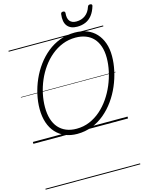

<svg xmlns="http://www.w3.org/2000/svg" viewBox="-233 -1382 1498 2006"><g transform="rotate(-15 515.5 -379.0)"><path d="M472 19Q400 19 342 -5Q284 -29 242.5 -74.5Q201 -120 179 -185.5Q157 -251 157 -334Q157 -410 174.5 -489.5Q192 -569 225.5 -645Q259 -721 307.5 -787Q356 -853 418 -903.5Q480 -954 555.5 -982.5Q631 -1011 717 -1011Q790 -1011 848 -988Q906 -965 946.5 -921Q987 -877 1009 -815Q1031 -753 1031 -674Q1031 -598 1013.5 -517Q996 -436 962.5 -358Q929 -280 880.5 -212Q832 -144 770 -92Q708 -40 633 -10.5Q558 19 472 19ZM479 -35Q554 -35 619.5 -62.5Q685 -90 740 -138Q795 -186 838 -248.5Q881 -311 911 -382Q941 -453 957 -527Q973 -601 973 -670Q973 -740 955 -793.5Q937 -847 903.5 -883.5Q870 -920 821 -939Q772 -958 711 -958Q636 -958 570.5 -932Q505 -906 449.5 -860Q394 -814 350.5 -753.5Q307 -693 277 -623.5Q247 -554 231.5 -481Q216 -408 216 -338Q216 -265 233.5 -208.5Q251 -152 285 -113.5Q319 -75 367.5 -55Q416 -35 479 -35ZM761 -1063Q689 -1063 654.5 -1106Q620 -1149 631 -1234Q633 -1245 639 -1249.5Q645 -1254 656 -1254Q667 -1254 672.5 -1249Q678 -1244 678 -1234Q672 -1175 695 -1146.5Q718 -1118 766 -1118Q822 -1118 862.5 -1148Q903 -1178 921 -1234Q925 -1245 931 -1249.5Q937 -1254 948 -1254Q960 -1254 966 -1248.5Q972 -1243 969 -1232Q952 -1174 922.5 -1136Q893 -1098 852 -1080.5Q811 -1063 761 -1063ZM0 486H1024V496H0ZM0 -20H1024V0H0ZM0 -505H1024V-500H0ZM0 -1006H1024V-996H0Z"/></g></svg>

Font: Playwrite CA Guides
Style: Regular
Weight: 400
Designer: Veronika Burian, José Scaglione
Foundry: TypeTogether
Version: Version 1.003